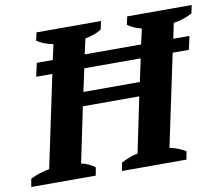

<svg xmlns="http://www.w3.org/2000/svg" viewBox="-101 -794 1032 888"><g transform="rotate(-10 414.5 -350.0)"><path d="M101 -561H176L192 -633Q169 -637 149 -645Q129 -653 116 -662L124 -700H427L419 -662Q404 -651 383 -644Q362 -637 342 -633L326 -561H591L607 -633Q564 -644 542 -662L550 -700H853L845 -662Q826 -651 802.5 -643.5Q779 -636 757 -633L742 -561H818L804 -498H728L637 -67Q659 -63 678.5 -55Q698 -47 712 -38L705 0H402L409 -38Q426 -47 446 -55Q466 -63 487 -67L541 -326H276L222 -67Q256 -60 286 -38L279 0H-24L-17 -38Q3 -48 26.5 -55.5Q50 -63 72 -67L163 -498H87ZM555 -391 578 -498H313L290 -391Z"/></g></svg>

Font: PT Serif
Style: Bold Italic
Weight: 700
Italic angle: -12°
Designer: A.Korolkova, O.Umpeleva, V.Yefimov
Foundry: ParaType Ltd
Version: Version 1.000W OFL